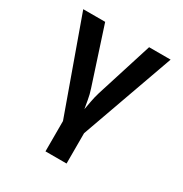

<svg xmlns="http://www.w3.org/2000/svg" viewBox="-170 -678 939 987"><g transform="rotate(30 300.0 -185.0)"><path d="M238 180V0L40.7 -550H170.8L279 -217.8Q289.2 -187.3 294.2 -157Q299.2 -126.7 302.8 -107.9Q306.4 -126.7 311.8 -157Q317.2 -187.3 326.4 -217.2L431.6 -550H559.3L363.1 0V180Z"/></g></svg>

Font: Pitagon Sans Mono
Style: Regular
Weight: 400
Monospace: yes
Designer: Travis Tran
Foundry: Pitagon
Version: Version 1.001;gftools[0.9.26]